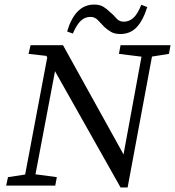

<svg xmlns="http://www.w3.org/2000/svg" viewBox="-20 -813 767 841"><path d="M7 0 15 -37 106 -51H124L229 -37L222 0ZM81 0 197 -615 242 -612 126 0ZM508 8 173 -586 221 -564 105 -577 114 -615H256L553 -79L539 8ZM501 -577 508 -615H727L720 -577L632 -563H614ZM539 8 507 -60 609 -615H655ZM274 -675Q309 -793 392 -793Q417 -793 432.5 -783.5Q448 -774 461 -761Q477 -748 489.5 -733Q502 -718 522 -718Q545 -718 563.5 -734Q582 -750 599 -792L625 -782Q606 -722 578 -693Q550 -664 507 -664Q482 -664 466 -673.5Q450 -683 437 -695Q423 -709 409.5 -724Q396 -739 376 -739Q353 -739 335 -723Q317 -707 299 -666Z"/></svg>

Font: Lisu Bosa Light
Style: Italic
Weight: 300
Italic angle: -19°
Designer: David Morse, Annie Olsen, Victor Gaultney, Frank Grießhammer (Latin)
Foundry: SIL International
Version: Version 2.000